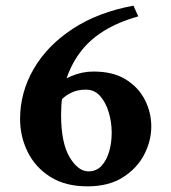

<svg xmlns="http://www.w3.org/2000/svg" viewBox="-20 -653 605 679"><path d="M172 -347Q195 -368 232.5 -384Q270 -400 311 -400Q380 -400 425 -372Q470 -344 492.5 -299.5Q515 -255 515 -206Q515 -154 489.5 -105.5Q464 -57 414 -25.5Q364 6 289 6Q211 6 158 -27.5Q105 -61 78 -115.5Q51 -170 51 -232Q51 -326 99 -409Q147 -492 237 -551Q327 -610 452 -633L469 -595Q328 -556 262 -466Q196 -376 196 -248Q196 -148 226 -97.5Q256 -47 293 -47Q321 -47 339 -66.5Q357 -86 366 -117Q375 -148 375 -183Q375 -221 364.5 -256Q354 -291 334 -313.5Q314 -336 284 -336Q255 -336 234 -326Q213 -316 200.5 -303.5Q188 -291 184 -284Z"/></svg>

Font: Alkalami
Style: Regular
Weight: 400
Designer: Becca Hirsbrunner Spalinger
Foundry: SIL International
Version: Version 2.000